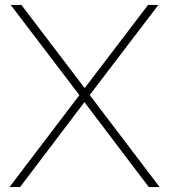

<svg xmlns="http://www.w3.org/2000/svg" viewBox="-20 -760 688 780"><path d="M18.5 0 302.5 -373.5 23.5 -740H67L324 -402L581.5 -740H623.5L344.5 -374L628.5 0H584.5L323 -345L61.5 0Z"/></svg>

Font: Encode Sans Semi Expanded Thin
Style: Regular
Weight: 100
Width: 6
Designer: Multiple Designers
Foundry: Impallari Type
Version: Version 3.000; ttfautohint (v1.8.3) -l 8 -r 50 -G 200 -x 14 